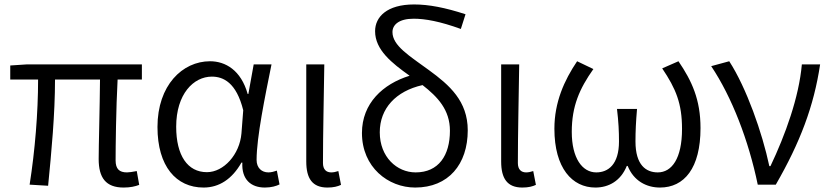

<svg xmlns="http://www.w3.org/2000/svg" viewBox="-20 -829 3725 862"><path d="M535 13C565 13 587 8 605 1L594 -61C573 -57 560 -55 550 -55C516 -55 499 -70 499 -109C499 -165 501 -345 508 -472H617V-540H102L26 -535V-472H151C151 -322 137 -153 113 0L196 5C211 -147 227 -317 227 -472H429C428 -349 423 -174 423 -115C423 -31 455 13 535 13Z M894 13C964 13 1022 -25 1064 -99H1068C1064 -23 1107 13 1169 13C1199 13 1221 6 1235 -1L1223 -63C1212 -59 1198 -55 1185 -55C1155 -55 1132 -75 1132 -111C1132 -213 1170 -396 1199 -540H1119L1095 -407H1092C1062 -514 992 -554 923 -554C799 -554 687 -446 687 -259C687 -82 771 13 894 13ZM909 -56C822 -56 771 -131 771 -260C771 -407 849 -485 931 -485C982 -485 1041 -459 1072 -334L1064 -230C1056 -135 984 -56 909 -56Z M1450 13C1478 13 1496 8 1511 1L1499 -61C1487 -57 1477 -55 1467 -55C1445 -55 1430 -68 1430 -97C1430 -234 1434 -391 1436 -540H1355V-104C1355 -28 1382 13 1450 13Z M1846 -55C1762 -55 1685 -124 1685 -235C1685 -342 1757 -420 1877 -447C1945 -394 2000 -336 2000 -242C2000 -131 1949 -55 1846 -55ZM2070 -765C1978 -795 1905 -809 1839 -809C1717 -809 1664 -753 1664 -689C1664 -605 1739 -546 1819 -489C1699 -452 1605 -365 1605 -232C1605 -78 1723 13 1844 13C1993 13 2080 -91 2080 -244C2080 -375 1998 -447 1906 -514C1817 -579 1742 -624 1742 -685C1742 -717 1770 -745 1837 -745C1889 -745 1955 -733 2049 -699Z M2325 13C2353 13 2371 8 2386 1L2374 -61C2362 -57 2352 -55 2342 -55C2320 -55 2305 -68 2305 -97C2305 -234 2309 -391 2311 -540H2230V-104C2230 -28 2257 13 2325 13Z M2653 13C2713 13 2767 -17 2794 -84H2798C2825 -17 2882 13 2943 13C3052 13 3125 -74 3125 -254C3125 -382 3086 -466 3026 -554L2953 -522C3015 -430 3042 -364 3042 -250C3042 -117 2996 -55 2933 -55C2881 -55 2833 -87 2833 -194C2833 -239 2835 -282 2840 -340H2750C2757 -282 2759 -239 2759 -194C2759 -90 2710 -55 2657 -55C2594 -55 2547 -119 2547 -237C2547 -353 2582 -431 2644 -519L2571 -554C2513 -468 2469 -370 2469 -251C2469 -74 2549 13 2653 13Z M3382 0H3463C3572 -189 3634 -352 3662 -540H3580C3567 -392 3506 -224 3439 -83H3434C3402 -234 3331 -435 3254 -554L3173 -532C3266 -393 3341 -198 3382 0Z"/></svg>

Font: Noto Sans CJK JP DemiLight
Style: Regular
Weight: 350
Designer: Ryoko NISHIZUKA (kana & ideographs); Paul D. Hunt (Latin, Greek & Cyrillic); Wenlong ZHANG (bopomofo); Sandoll Communica
Foundry: Adobe Systems Incorporated
Version: Version 1.004;PS 1.004;hotconv 1.0.82;makeotf.lib2.5.63406